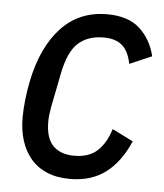

<svg xmlns="http://www.w3.org/2000/svg" viewBox="-44 -570 531 622"><g transform="rotate(5 221.0 -259.0)"><path d="M206 12Q163 12 131 -1.5Q99 -15 78 -40Q57 -65 46.5 -98.5Q36 -132 36 -173Q36 -199 39.5 -231Q43 -263 49 -292Q72 -404 130.5 -467Q189 -530 280 -530Q349 -530 386.5 -495.5Q424 -461 437 -407L365 -376Q357 -417 335.5 -435.5Q314 -454 275 -454Q224 -454 192.5 -425.5Q161 -397 147 -325L125 -214Q123 -202 121.5 -190Q120 -178 120 -167Q120 -113 144.5 -88.5Q169 -64 213 -64Q261 -64 288.5 -89.5Q316 -115 330 -161L398 -127Q369 -59 322 -23.5Q275 12 206 12Z"/></g></svg>

Font: IBM Plex Sans Condensed Text
Style: Italic
Weight: 450
Width: 3
Italic angle: -11°
Designer: Mike Abbink, Paul van der Laan, Pieter van Rosmalen
Foundry: Bold Monday
Version: Version 1.1